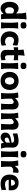

<svg xmlns="http://www.w3.org/2000/svg" viewBox="2692 -3572 895 6319"><g transform="rotate(90 3139.5 -412.5)"><path d="M262.2 15.1Q186 15.1 136.7 -26.4Q87.4 -67.9 63.2 -135.5Q39.1 -203.1 39.1 -281.2Q39.1 -364.7 64.7 -431.6Q90.3 -498.5 140.4 -537.6Q190.4 -576.7 264.2 -576.7Q307.6 -576.7 344.7 -556.4Q381.8 -536.1 409.7 -503.4H423.8V-554.2Q423.8 -622.6 417.7 -688.5Q411.6 -754.4 396 -821.3L618.2 -840.3Q610.4 -773.9 604.7 -702.9Q599.1 -631.8 599.1 -554.2V-242.2Q599.1 -172.9 602.5 -116.2Q606 -59.6 613.3 0H451.2L439.9 -73.7H427.7Q350.1 15.1 262.2 15.1ZM329.6 -133.3Q386.7 -136.7 423.8 -193.4V-378.4Q404.3 -401.4 379.4 -413.3Q354.5 -425.3 330.1 -425.8Q273.9 -423.3 245.8 -381.3Q217.8 -339.4 217.8 -279.8Q217.8 -242.2 230 -209.5Q242.2 -176.8 266.8 -156Q291.5 -135.3 329.6 -133.3Z M714.8 0Q721.7 -59.6 725.3 -116.2Q729 -172.9 729 -242.2V-298.3Q729 -382.3 724.6 -441.4Q720.2 -500.5 712.9 -560.5L919.9 -565.4Q912.6 -504.9 908.4 -444.6Q904.3 -384.3 904.3 -298.3V-242.2Q904.3 -172.9 907.5 -116.2Q910.6 -59.6 918.5 0ZM814.9 -642.6Q759.3 -642.6 734.4 -665Q709.5 -687.5 709.5 -748Q709.5 -791 734.6 -813Q759.8 -835 816.4 -835Q872.1 -835 896.7 -811Q921.4 -787.1 921.4 -741.7Q921.4 -685.5 896.5 -664.1Q871.6 -642.6 814.9 -642.6Z M1307.1 12.2Q1213.4 12.2 1147.2 -25.4Q1081.1 -63 1046.1 -128.9Q1011.2 -194.8 1011.2 -279.3Q1011.2 -364.3 1043.2 -431.2Q1075.2 -498 1138.4 -536.9Q1201.7 -575.7 1294.9 -575.7Q1346.7 -575.7 1396.2 -562.5Q1445.8 -549.3 1480.5 -536.6L1467.8 -381.3Q1414.6 -406.2 1374.8 -416.7Q1335 -427.2 1315.4 -427.2Q1259.3 -425.3 1224.6 -387.7Q1189.9 -350.1 1189.9 -284.7Q1189.9 -215.8 1232.4 -174.1Q1274.9 -132.3 1351.6 -131.3Q1375.5 -131.3 1407.7 -140.4Q1439.9 -149.4 1471.2 -167L1480 -15.1Q1447.3 -7.3 1401.1 2.4Q1355 12.2 1307.1 12.2Z M1825.2 15.1Q1725.6 15.1 1673.3 -28.1Q1621.1 -71.3 1621.1 -174.3Q1621.1 -232.4 1622.6 -293.7Q1624 -355 1624.5 -425.3L1536.1 -414.6V-560.5H1624.5Q1623.5 -609.4 1620.1 -652.3Q1616.7 -695.3 1610.8 -741.2L1812.5 -774.9Q1806.2 -718.8 1803 -669.4Q1799.8 -620.1 1798.8 -560.5H1962.4V-414.6Q1921.4 -420.9 1880.1 -425Q1838.9 -429.2 1798.3 -431.2V-230Q1798.3 -179.7 1816.9 -153.3Q1835.4 -127 1875.5 -127Q1891.1 -127 1913.3 -134.5Q1935.5 -142.1 1955.6 -153.8L1965.3 -10.3Q1942.9 -2.4 1902.8 6.3Q1862.8 15.1 1825.2 15.1Z M2047.9 0Q2054.7 -59.6 2058.3 -116.2Q2062 -172.9 2062 -242.2V-298.3Q2062 -382.3 2057.6 -441.4Q2053.2 -500.5 2045.9 -560.5L2252.9 -565.4Q2245.6 -504.9 2241.5 -444.6Q2237.3 -384.3 2237.3 -298.3V-242.2Q2237.3 -172.9 2240.5 -116.2Q2243.7 -59.6 2251.5 0ZM2147.9 -642.6Q2092.3 -642.6 2067.4 -665Q2042.5 -687.5 2042.5 -748Q2042.5 -791 2067.6 -813Q2092.8 -835 2149.4 -835Q2205.1 -835 2229.7 -811Q2254.4 -787.1 2254.4 -741.7Q2254.4 -685.5 2229.5 -664.1Q2204.6 -642.6 2147.9 -642.6Z M2645.5 15.1Q2542.5 15.1 2475.6 -26.6Q2408.7 -68.4 2376.5 -136Q2344.2 -203.6 2344.2 -281.7Q2344.2 -365.7 2378.2 -432.4Q2412.1 -499 2478.5 -537.8Q2544.9 -576.7 2642.1 -576.7Q2742.2 -576.7 2808.6 -537.4Q2875 -498 2908.2 -431.4Q2941.4 -364.7 2941.4 -281.7Q2941.4 -197.3 2907 -129.9Q2872.6 -62.5 2806.4 -23.7Q2740.2 15.1 2645.5 15.1ZM2644.5 -127Q2704.1 -129.9 2733.4 -174.1Q2762.7 -218.3 2762.7 -281.7Q2762.7 -348.6 2732.4 -388.7Q2702.1 -428.7 2644.5 -433.6Q2585 -430.2 2554 -388.2Q2522.9 -346.2 2522.9 -281.7Q2522.9 -220.2 2553.7 -175Q2584.5 -129.9 2644.5 -127Z M3038.6 0Q3045.4 -59.6 3049.1 -116.2Q3052.7 -172.9 3052.7 -242.2V-298.3Q3052.7 -362.3 3046.4 -427.7Q3040 -493.2 3023.9 -560.5L3195.8 -569.3L3207 -472.2H3221.7Q3256.3 -514.2 3306.9 -545.4Q3357.4 -576.7 3408.7 -576.7Q3494.1 -576.7 3538.8 -526.6Q3583.5 -476.6 3583.5 -377.4Q3583.5 -340.8 3581.3 -306.2Q3579.1 -271.5 3579.1 -242.2Q3579.1 -172.9 3582 -116.2Q3585 -59.6 3594.2 0H3392.1Q3397.5 -59.6 3400.9 -115Q3404.3 -170.4 3404.3 -232.9V-301.3Q3404.3 -359.4 3388.9 -388.2Q3373.5 -417 3333 -417Q3311.5 -417 3280 -396.2Q3248.5 -375.5 3228 -348.1V-232.9Q3228 -170.4 3231.4 -115Q3234.9 -59.6 3242.2 0Z M3703.1 0Q3710 -59.6 3713.6 -116.2Q3717.3 -172.9 3717.3 -242.2V-298.3Q3717.3 -362.3 3710.9 -427.7Q3704.6 -493.2 3688.5 -560.5L3860.4 -569.3L3871.6 -472.2H3886.2Q3920.9 -514.2 3971.4 -545.4Q4022 -576.7 4073.2 -576.7Q4158.7 -576.7 4203.4 -526.6Q4248 -476.6 4248 -377.4Q4248 -340.8 4245.8 -306.2Q4243.7 -271.5 4243.7 -242.2Q4243.7 -172.9 4246.6 -116.2Q4249.5 -59.6 4258.8 0H4056.6Q4062 -59.6 4065.4 -115Q4068.8 -170.4 4068.8 -232.9V-301.3Q4068.8 -359.4 4053.5 -388.2Q4038.1 -417 3997.6 -417Q3976.1 -417 3944.6 -396.2Q3913.1 -375.5 3892.6 -348.1V-232.9Q3892.6 -170.4 3896 -115Q3899.4 -59.6 3906.7 0Z M4498.5 14.2Q4446.8 14.2 4412.4 -7.1Q4377.9 -28.3 4360.6 -63.7Q4343.3 -99.1 4343.3 -141.6Q4343.3 -189.5 4360.8 -220.9Q4378.4 -252.4 4405.8 -271.5Q4433.1 -290.5 4462.9 -300.8Q4492.7 -311 4517.1 -315.9L4678.7 -347.7Q4681.2 -397 4651.6 -414.6Q4622.1 -432.1 4567.9 -432.1Q4554.2 -432.1 4522.2 -425.5Q4490.2 -418.9 4451.2 -407.5Q4412.1 -396 4376 -380.4L4369.1 -534.7Q4396.5 -541.5 4436.8 -551.5Q4477.1 -561.5 4523.7 -569.1Q4570.3 -576.7 4616.2 -576.7Q4718.3 -576.7 4778.3 -529.1Q4838.4 -481.4 4838.4 -374.5Q4838.4 -347.2 4836.2 -307.9Q4834 -268.6 4834 -237.8V-192.9Q4834 -149.9 4842 -101.8Q4850.1 -53.7 4869.6 0H4702.1L4681.6 -85H4668.9Q4641.1 -46.4 4595.2 -16.1Q4549.3 14.2 4498.5 14.2ZM4575.2 -121.6Q4598.1 -121.6 4626.7 -137.7Q4655.3 -153.8 4673.3 -183.6L4673.8 -295.9Q4664.1 -288.6 4646.2 -281Q4628.4 -273.4 4583.5 -262.2Q4553.7 -254.9 4530 -238.5Q4506.3 -222.2 4506.3 -186.5Q4506.3 -151.9 4526.6 -136.7Q4546.9 -121.6 4575.2 -121.6Z M4954.6 0Q4961.4 -59.6 4965.1 -116.2Q4968.8 -172.9 4968.8 -242.2V-298.3Q4968.8 -382.3 4964.4 -441.4Q4960 -500.5 4952.6 -560.5L5159.7 -565.4Q5152.3 -504.9 5148.2 -444.6Q5144 -384.3 5144 -298.3V-242.2Q5144 -172.9 5147.2 -116.2Q5150.4 -59.6 5158.2 0ZM5054.7 -642.6Q4999 -642.6 4974.1 -665Q4949.2 -687.5 4949.2 -748Q4949.2 -791 4974.4 -813Q4999.5 -835 5056.2 -835Q5111.8 -835 5136.5 -811Q5161.1 -787.1 5161.1 -741.7Q5161.1 -685.5 5136.2 -664.1Q5111.3 -642.6 5054.7 -642.6Z M5274.9 0Q5281.7 -59.6 5285.4 -116.2Q5289.1 -172.9 5289.1 -242.2V-298.3Q5289.1 -362.3 5282.7 -427.7Q5276.4 -493.2 5260.3 -560.5L5432.1 -569.3L5442.4 -466.3H5457Q5494.6 -527.3 5535.2 -552Q5575.7 -576.7 5611.3 -576.7Q5624 -576.7 5639.9 -574.5Q5655.8 -572.3 5669.9 -565.9L5654.8 -382.8Q5635.3 -389.6 5613.5 -394.5Q5591.8 -399.4 5577.1 -399.4Q5551.8 -399.4 5519.8 -383.5Q5487.8 -367.7 5464.4 -319.8V-232.9Q5464.4 -170.4 5467.8 -115Q5471.2 -59.6 5478.5 0Z M6037.6 15.1Q5928.2 15.1 5859.1 -22.9Q5790 -61 5757.6 -127.9Q5725.1 -194.8 5725.1 -281.7Q5725.1 -368.2 5755.6 -434.6Q5786.1 -501 5846.9 -538.8Q5907.7 -576.7 5998 -576.7Q6114.3 -576.7 6179 -515.1Q6243.7 -453.6 6243.7 -327.1Q6243.7 -304.7 6242.2 -286.9Q6240.7 -269 6238.3 -252H5893.1Q5900.4 -193.4 5940.7 -161.1Q5981 -128.9 6059.6 -128.9Q6089.4 -128.9 6137.7 -140.9Q6186 -152.8 6228 -168.5L6234.9 -18.6Q6199.7 -9.3 6150.6 2.9Q6101.6 15.1 6037.6 15.1ZM6090.8 -330.1Q6092.3 -391.1 6067.9 -424.6Q6043.5 -458 6000 -460Q5955.1 -457.5 5926 -422.6Q5897 -387.7 5892.1 -326.7Z"/></g></svg>

Font: Pinar DS4-Bold
Style: Regular
Weight: 700
Designer: Amin Abedi
Version: Version 2.000